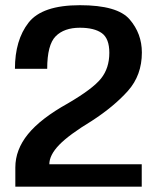

<svg xmlns="http://www.w3.org/2000/svg" viewBox="-20 -700 593 720"><path d="M37.5 0H511.5V-84H165Q165 -118.5 202 -156.8Q239 -195 324 -246.5Q408 -301 460 -359.5Q512 -418 512 -503Q512 -574 466.2 -627.2Q420.5 -680.5 279.5 -680.5Q138 -680.5 87 -615Q36 -549.5 36 -442H157Q157 -532 188.8 -564Q220.5 -596 279.5 -596Q333.5 -596 361.8 -575.8Q390 -555.5 390 -502Q390 -444.5 358.8 -405.5Q327.5 -366.5 234 -312Q132.5 -255.5 85 -197Q37.5 -138.5 37.5 -72Z"/></svg>

Font: Anybody Thin Medium
Style: Regular
Weight: 500
Version: Version 1.113;gftools[0.9.25]